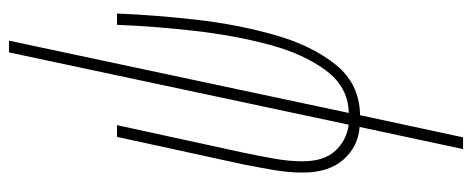

<svg xmlns="http://www.w3.org/2000/svg" viewBox="-330 -475 1045 425"><g transform="rotate(-90 192.5 -262.5)"><path d="M75 240H101L150 12Q219 11 261.5 -41.5Q304 -94 327.5 -176.5Q351 -259 361.5 -352Q372 -445 375 -526H350Q347 -446 337 -357Q327 -268 306.5 -190.5Q286 -113 249 -63.5Q212 -14 155 -13L315 -765H289L129 -13Q94 -18 71 -43Q48 -68 48 -115Q48 -146 54 -179Q60 -212 67 -246L128 -526H102L41 -246Q34 -210 28.5 -178Q23 -146 23 -115Q23 -57 52 -24.5Q81 8 124 11Z"/></g></svg>

Font: Noto Sans Display Condensed Thin
Style: Italic
Weight: 250
Width: 3
Italic angle: -12°
Designer: Monotype Design Team
Foundry: Monotype Imaging Inc.
Version: Version 1.900